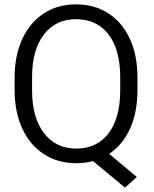

<svg xmlns="http://www.w3.org/2000/svg" viewBox="-20 -738 704 880"><path d="M329 10Q246 10 182 -31Q118 -72 82.5 -148Q47 -224 47 -325V-383Q47 -484 82.5 -560Q118 -636 181.5 -677Q245 -718 328 -718Q413 -718 476.5 -677Q540 -636 575 -560.5Q610 -485 610 -383V-325Q610 -224 576 -148.5Q542 -73 480 -33L607 73L553 122L406 0Q372 10 329 10ZM328 -650Q235 -650 181 -579.5Q127 -509 127 -384V-325Q127 -199 181.5 -128Q236 -57 329 -57Q425 -57 478 -127.5Q531 -198 531 -325V-384Q531 -510 477.5 -580Q424 -650 328 -650Z"/></svg>

Font: Freesentation 4 Regular
Style: Regular
Weight: 400
Designer: glyphs from Roboto by Christian Robertson / Hangul glyphs from Noto Sans CJK(Source Han Sans) by Jang Soo-young and Kang
Foundry: PT&
Version: Version 2.001